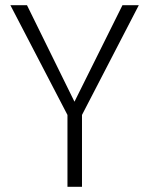

<svg xmlns="http://www.w3.org/2000/svg" viewBox="-20 -720 576 740"><path d="M240 -277 20 -700H84L267 -328L452 -700H515L296 -277V0H240Z"/></svg>

Font: Sarabun ExtraLight
Style: Regular
Weight: 275
Designer: Suppakit Chalermlarp | Katatrad Co.,Ltd.
Foundry: Cadson Demak Co.,Ltd.
Version: Version 1.000; ttfautohint (v1.6)